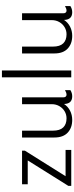

<svg xmlns="http://www.w3.org/2000/svg" viewBox="592 -1352 770 1994"><g transform="rotate(-90 977.0 -355.0)"><path d="M409 -511V-481L144 -59H417V0H44V-31L308 -452H60V-511Z M617 -191Q617 -118 650.5 -83.5Q684 -49 745 -49Q785 -49 818.5 -69Q852 -89 872 -124Q892 -159 892 -202V-511H963V-83Q963 -66 970.5 -57.5Q978 -49 990 -49Q1011 -49 1038 -65V-9Q1008 10 974 10Q896 10 894 -75Q868 -35 824.5 -12.5Q781 10 728 10Q647 10 596.5 -37Q546 -84 546 -175V-511H617Z M1242 -720V0H1171V-720Z M1490 -191Q1490 -118 1523.5 -83.5Q1557 -49 1618 -49Q1658 -49 1691.5 -69Q1725 -89 1745 -124Q1765 -159 1765 -202V-511H1836V-83Q1836 -66 1843.5 -57.5Q1851 -49 1863 -49Q1884 -49 1911 -65V-9Q1881 10 1847 10Q1769 10 1767 -75Q1741 -35 1697.5 -12.5Q1654 10 1601 10Q1520 10 1469.5 -37Q1419 -84 1419 -175V-511H1490Z"/></g></svg>

Font: Chivo Light
Style: Regular
Weight: 300
Designer: Hector Gatti
Foundry: Omnibus-Type
Version: Version 1.007